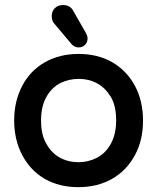

<svg xmlns="http://www.w3.org/2000/svg" viewBox="-20 -735 634 774"><path d="M145.5 -249.5Q145.5 -230 147.9 -212.4Q152.8 -177.7 168 -153.8Q188 -117.7 221.7 -99.4Q255.4 -81.1 296.9 -81.1Q335 -81.1 370.1 -98.6Q405.8 -117.2 426.8 -155.3Q448.2 -193.8 448.2 -250Q448.2 -309.1 426.3 -345.2Q415 -363.3 402.8 -375.5Q375.5 -402.8 336.4 -412.6Q317.9 -417 296.9 -417Q258.8 -417 223.6 -400.4Q188 -381.8 167 -344.2Q145.5 -306.2 145.5 -249.5ZM432.1 -484.4Q491.7 -449.7 524.4 -388.2Q556.6 -327.1 556.6 -248.8Q556.6 -170.4 524.4 -110.4Q490.7 -47.4 431.6 -13.9Q372.6 19.5 295.9 19.5Q219.2 19.5 160.6 -13.7Q102.1 -47.9 69.3 -110.4Q37.1 -171.9 37.1 -249.5Q37.1 -327.1 69.6 -388.9Q102.1 -450.7 161.1 -484.1Q220.2 -517.6 296.9 -517.6Q373.5 -517.6 432.1 -484.4ZM333 -580.1Q333 -564.5 322.8 -554.2Q312.5 -543.9 296.9 -543.9Q279.3 -543.9 267.6 -558.1L200.7 -637.7Q188.5 -649.9 188.5 -668.9Q188.5 -690.4 201.4 -702.6Q214.4 -714.8 234.4 -714.8Q254.4 -714.8 267.1 -702.6Q272 -697.8 275.4 -690.9L325.2 -604Q333 -590.3 333 -580.1Z"/></svg>

Font: YuPearl-SemiBold
Style: SemiBold
Weight: 600
Designer: Max Yao
Foundry: Max-Everyday
Version: Version 1.011; ttfautohint (v1.8.3)